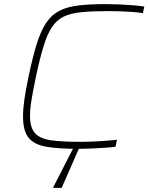

<svg xmlns="http://www.w3.org/2000/svg" viewBox="-20 -716 723 934"><path d="M362 8Q266 8 206.5 -2Q147 -12 119.5 -45.5Q92 -79 92 -149Q92 -187 99 -235Q106 -283 119 -344Q139 -439 159 -503Q179 -567 205 -605.5Q231 -644 269 -663.5Q307 -683 361.5 -689.5Q416 -696 494 -696Q526 -696 560.5 -694.5Q595 -693 627 -690.5Q659 -688 682 -684L675 -652Q652 -656 623 -658Q594 -660 564.5 -661Q535 -662 508 -662Q431 -662 378 -657Q325 -652 290.5 -635.5Q256 -619 233 -584.5Q210 -550 192 -491.5Q174 -433 155 -344Q142 -281 134 -234Q126 -187 126 -152Q126 -95 150.5 -68Q175 -41 229 -33.5Q283 -26 373 -26Q414 -26 463 -29Q512 -32 549 -36L542 -2Q517 1 486.5 3Q456 5 424 6.5Q392 8 362 8ZM239 198 240 193 344 -10H369V-5L280 198Z"/></svg>

Font: Saira Expanded Thin
Style: Italic
Weight: 250
Width: 7
Italic angle: -12°
Designer: Hector Gatti with collaboration of the Omnibus-Type team
Foundry: Omnibus-Type
Version: Version 1.101